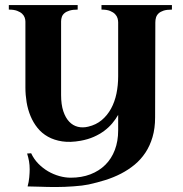

<svg xmlns="http://www.w3.org/2000/svg" viewBox="-20 -545 728 764"><path d="M383.8 -524.9H664.1V-506.8Q643.6 -506.8 630.9 -502.7Q618.2 -498.5 610.8 -491.5Q603.5 -484.4 600.8 -475.3Q598.1 -466.3 598.1 -456.1L597.2 -78.1Q597.2 -34.2 586.9 0.5Q576.7 35.2 558.6 62.5Q540.5 89.8 515.6 110.4Q490.7 130.9 461.4 146Q432.1 161.1 399.4 171.4Q366.7 181.6 333 189Q321.3 191.4 305.7 193.4Q290 195.3 272.5 196.5Q254.9 197.8 237.1 198.5Q219.2 199.2 203.1 199.2Q166.5 199.2 139.6 198Q112.8 196.8 89.8 196.8Q94.7 179.7 96.4 160.6Q98.1 141.6 98.1 128.9Q98.1 111.8 95.5 96.7Q92.8 81.5 87.9 65.9L104 64.9Q114.7 87.9 132.3 106Q149.9 124 171.1 136.5Q192.4 148.9 215.8 155.5Q239.3 162.1 261.2 162.1Q304.7 162.1 339.6 148.7Q374.5 135.3 399.2 110.8Q423.8 86.4 437 51.5Q450.2 16.6 450.2 -25.9V-87.9Q440.4 -70.8 426.8 -54.4Q413.1 -38.1 394.8 -24.4Q376.5 -10.7 353.3 -0.5Q330.1 9.8 300.8 15.1Q259.8 22.5 227.5 17.6Q195.3 12.7 170.9 -1Q146.5 -14.6 129.4 -35.9Q112.3 -57.1 101.6 -83Q90.8 -108.9 85.9 -138.2Q81.1 -167.5 81.1 -196.8V-459Q81.1 -466.3 78.4 -474.6Q75.7 -482.9 68.4 -490Q61 -497.1 48.1 -502Q35.2 -506.8 15.1 -506.8V-524.9H289.1V-506.8Q269.5 -506.8 256.8 -502.9Q244.1 -499 236.6 -492.7Q229 -486.3 226.1 -477.8Q223.1 -469.2 223.1 -460V-167Q223.1 -128.9 231.9 -102.5Q240.7 -76.2 255.4 -60.8Q270 -45.4 289.6 -40.5Q309.1 -35.6 331.1 -41Q362.3 -48.3 384.8 -67.1Q407.2 -85.9 421.9 -112.8Q436.5 -139.6 443.4 -172.6Q450.2 -205.6 450.2 -241.2V-456.1Q450.2 -463.4 447.8 -472.2Q445.3 -481 438.2 -488.5Q431.2 -496.1 418.2 -501.5Q405.3 -506.8 383.8 -506.8Z"/></svg>

Font: Uncial Antiqua
Style: Regular
Weight: 400
Version: Version 1.000